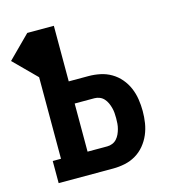

<svg xmlns="http://www.w3.org/2000/svg" viewBox="-134 -828 843 921"><g transform="rotate(-15 287.5 -367.5)"><path d="M44 0V-110H85V-515L-25 -625L85 -735H217V-459H315Q344 -459 373 -453Q402 -447 427.5 -432Q453 -417 472 -394.5Q491 -372 502.5 -345Q514 -318 518.5 -288.5Q523 -259 523 -230Q523 -200 518.5 -171Q514 -142 502.5 -115Q491 -88 472 -65Q453 -42 427.5 -27Q402 -12 373 -6Q344 0 315 0ZM315 -110Q328 -110 340.5 -115Q353 -120 362 -130Q371 -140 376.5 -152Q382 -164 385.5 -177Q389 -190 390 -203Q391 -216 391 -230Q391 -243 390 -256Q389 -269 385.5 -282Q382 -295 376.5 -307Q371 -319 362 -329Q353 -339 340.5 -344Q328 -349 315 -349H217V-110Z"/></g></svg>

Font: Iosevka Slab XBdEx
Style: Regular
Weight: 800
Width: 7
Monospace: yes
Designer: Belleve Invis
Foundry: Belleve Invis
Version: Version 11.1.0; ttfautohint (v1.8.3)